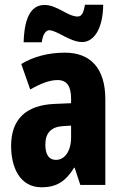

<svg xmlns="http://www.w3.org/2000/svg" viewBox="-20 -783 518 813"><path d="M80 -604H157C161 -640 176 -655 188 -655C221 -655 276 -605 328 -605C377 -605 416 -660 417 -763H340C334 -731 327 -713 309 -713C266 -713 223 -762 168 -762C93 -762 82 -666 80 -604ZM255 -560C184 -560 121 -543 70 -512L108 -404C155 -431 192 -444 224 -444C263 -444 281 -418 281 -365V-346L211 -343C92 -338 27 -280 27 -165C27 -76 63 10 156 10C222 10 259 -17 294 -73H296L320 0H426V-363C426 -494 363 -560 255 -560ZM247 -249 281 -251V-201C281 -143 254 -106 217 -106C188 -106 172 -127 172 -171C172 -220 197 -246 247 -249Z"/></svg>

Font: Noto Sans Khmer UI ExtraCondensed ExtraBold
Style: Regular
Weight: 800
Width: 2
Designer: Danh Hong and the Monotype Design Team
Foundry: Monotype Imaging Inc.
Version: Version 2.002